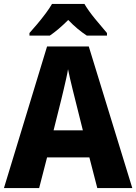

<svg xmlns="http://www.w3.org/2000/svg" viewBox="-20 -951 689 971"><path d="M472 0 432 -155H218L178 0H0L218 -716H429L649 0ZM360 -448Q355 -468 348 -496Q341 -524 334.5 -552.5Q328 -581 324 -601Q321 -581 314.5 -552.5Q308 -524 301.5 -496Q295 -468 290 -448L251 -292H399ZM407 -931Q427 -897 460.5 -856Q494 -815 521 -784V-771H419Q396 -786 372.5 -805.5Q349 -825 325 -850Q300 -825 277 -805.5Q254 -786 232 -771H129V-784Q146 -803 168 -829Q190 -855 210.5 -882.5Q231 -910 243 -931Z"/></svg>

Font: Noto Sans Devanagari UI SemiCondensed ExtraBold
Style: Regular
Weight: 800
Width: 4
Designer: Jelle Bosma - Monotype Design Team
Foundry: Monotype Imaging Inc.
Version: Version 2.004; ttfautohint (v1.8.4.7-5d5b)